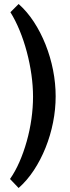

<svg xmlns="http://www.w3.org/2000/svg" viewBox="-20 -760 348 959"><path d="M73 -740 32 -699Q57 -659 78 -608Q99 -557 114 -500.5Q129 -444 137 -387Q145 -330 145 -277Q145 -223 137 -166Q129 -109 113.5 -54Q98 1 77 49Q56 97 30 134L73 179Q115 142 149 90.5Q183 39 207.5 -22Q232 -83 245 -148.5Q258 -214 258 -279Q258 -344 245 -410Q232 -476 207.5 -537.5Q183 -599 149 -651Q115 -703 73 -740Z"/></svg>

Font: Karma Variable Light
Style: Regular
Weight: 300
Designer: Joana Correia
Foundry: Indian Type Foundry
Version: Version 3.000